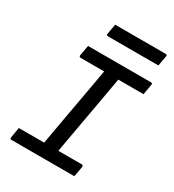

<svg xmlns="http://www.w3.org/2000/svg" viewBox="-209 -1005 1018 1123"><g transform="rotate(30 300.0 -443.5)"><path d="M309 -47H210L218 -71Q220 -87 223.5 -106Q227 -125 230 -142Q241 -206 252.5 -269.5Q264 -333 275.5 -397Q287 -461 298.5 -525Q310 -589 321 -653H421L412 -629Q410 -616 407.5 -600Q405 -584 402 -570Q391 -504 379 -439Q367 -374 355.5 -308.5Q344 -243 332 -177.5Q320 -112 309 -47ZM470 0H45Q43 0 41 -1Q39 -2 37.5 -3.5Q36 -5 36 -7Q36 -9 36 -11Q39 -24 40.5 -35.5Q42 -47 44 -58Q46 -69 48 -82H474Q477 -82 479 -80.5Q481 -79 482.5 -76.5Q484 -74 483 -71Q481 -59 479 -47.5Q477 -36 475 -24.5Q473 -13 470 0ZM159 -700H584Q589 -700 592 -697Q595 -694 593 -689Q592 -680 590.5 -671Q589 -662 587 -653.5Q585 -645 584 -636.5Q583 -628 581 -618H155Q150 -618 148 -621.5Q146 -625 146 -629Q148 -639 149.5 -647.5Q151 -656 152.5 -664.5Q154 -673 155.5 -682Q157 -691 159 -700ZM234 -887H575Q580 -887 583 -884Q586 -881 585 -876Q582 -859 578.5 -842Q575 -825 572 -807H231Q228 -807 225.5 -808.5Q223 -810 222 -812.5Q221 -815 222 -818Q225 -836 228 -853Q231 -870 234 -887Z"/></g></svg>

Font: Rec Mono Linear
Style: Italic
Weight: 400
Italic angle: -10°
Monospace: yes
Version: Version 1.085; ttfautohint (v1.8.4.7-5d5b)